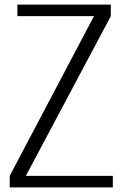

<svg xmlns="http://www.w3.org/2000/svg" viewBox="-20 -810 540 830"><path d="M467.8 -49.8V0H22V-49.8L386.2 -740.2H55.2V-790H459V-740.2L91.8 -49.8Z"/></svg>

Font: Steps Mono
Style: Regular
Weight: 400
Width: 3
Version: Version 1.000;PS 001.000;hotconv 1.0.70;makeotf.lib2.5.58329